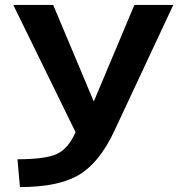

<svg xmlns="http://www.w3.org/2000/svg" viewBox="-20 -750 748 780"><path d="M61 10 51 -103Q166 -103 212 -125Q258 -147 287 -213L34 -730H196L360 -340H362L526 -730H684L444 -217Q384 -89 300.5 -39.5Q217 10 61 10Z"/></svg>

Font: Mplus 1p Bold
Style: Bold
Weight: 700
Version: Version 1.061